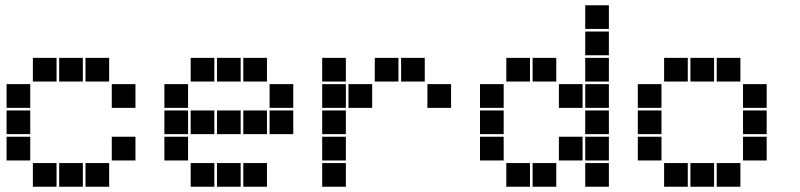

<svg xmlns="http://www.w3.org/2000/svg" viewBox="-20 -715 3040 730"><path d="M106 -495Q105 -495 105 -495Q105 -495 105 -494V-406Q105 -405 105 -405Q105 -405 106 -405H194Q195 -405 195 -405Q195 -405 195 -406V-494Q195 -495 195 -495Q195 -495 194 -495ZM206 -495Q205 -495 205 -495Q205 -495 205 -494V-406Q205 -405 205 -405Q205 -405 206 -405H294Q295 -405 295 -405Q295 -405 295 -406V-494Q295 -495 295 -495Q295 -495 294 -495ZM306 -495Q305 -495 305 -495Q305 -495 305 -494V-406Q305 -405 305 -405Q305 -405 306 -405H394Q395 -405 395 -405Q395 -405 395 -406V-494Q395 -495 395 -495Q395 -495 394 -495ZM6 -395Q5 -395 5 -395Q5 -395 5 -394V-306Q5 -305 5 -305Q5 -305 6 -305H94Q95 -305 95 -305Q95 -305 95 -306V-394Q95 -395 95 -395Q95 -395 94 -395ZM406 -395Q405 -395 405 -395Q405 -395 405 -394V-306Q405 -305 405 -305Q405 -305 406 -305H494Q495 -305 495 -305Q495 -305 495 -306V-394Q495 -395 495 -395Q495 -395 494 -395ZM6 -295Q5 -295 5 -295Q5 -295 5 -294V-206Q5 -205 5 -205Q5 -205 6 -205H94Q95 -205 95 -205Q95 -205 95 -206V-294Q95 -295 95 -295Q95 -295 94 -295ZM6 -195Q5 -195 5 -195Q5 -195 5 -194V-106Q5 -105 5 -105Q5 -105 6 -105H94Q95 -105 95 -105Q95 -105 95 -106V-194Q95 -195 95 -195Q95 -195 94 -195ZM406 -195Q405 -195 405 -195Q405 -195 405 -194V-106Q405 -105 405 -105Q405 -105 406 -105H494Q495 -105 495 -105Q495 -105 495 -106V-194Q495 -195 495 -195Q495 -195 494 -195ZM106 -95Q105 -95 105 -95Q105 -95 105 -94V-6Q105 -5 105 -5Q105 -5 106 -5H194Q195 -5 195 -5Q195 -5 195 -6V-94Q195 -95 195 -95Q195 -95 194 -95ZM206 -95Q205 -95 205 -95Q205 -95 205 -94V-6Q205 -5 205 -5Q205 -5 206 -5H294Q295 -5 295 -5Q295 -5 295 -6V-94Q295 -95 295 -95Q295 -95 294 -95ZM306 -95Q305 -95 305 -95Q305 -95 305 -94V-6Q305 -5 305 -5Q305 -5 306 -5H394Q395 -5 395 -5Q395 -5 395 -6V-94Q395 -95 395 -95Q395 -95 394 -95Z M706 -495Q705 -495 705 -495Q705 -495 705 -494V-406Q705 -405 705 -405Q705 -405 706 -405H794Q795 -405 795 -405Q795 -405 795 -406V-494Q795 -495 795 -495Q795 -495 794 -495ZM806 -495Q805 -495 805 -495Q805 -495 805 -494V-406Q805 -405 805 -405Q805 -405 806 -405H894Q895 -405 895 -405Q895 -405 895 -406V-494Q895 -495 895 -495Q895 -495 894 -495ZM906 -495Q905 -495 905 -495Q905 -495 905 -494V-406Q905 -405 905 -405Q905 -405 906 -405H994Q995 -405 995 -405Q995 -405 995 -406V-494Q995 -495 995 -495Q995 -495 994 -495ZM606 -395Q605 -395 605 -395Q605 -395 605 -394V-306Q605 -305 605 -305Q605 -305 606 -305H694Q695 -305 695 -305Q695 -305 695 -306V-394Q695 -395 695 -395Q695 -395 694 -395ZM1006 -395Q1005 -395 1005 -395Q1005 -395 1005 -394V-306Q1005 -305 1005 -305Q1005 -305 1006 -305H1094Q1095 -305 1095 -305Q1095 -305 1095 -306V-394Q1095 -395 1095 -395Q1095 -395 1094 -395ZM606 -295Q605 -295 605 -295Q605 -295 605 -294V-206Q605 -205 605 -205Q605 -205 606 -205H694Q695 -205 695 -205Q695 -205 695 -206V-294Q695 -295 695 -295Q695 -295 694 -295ZM706 -295Q705 -295 705 -295Q705 -295 705 -294V-206Q705 -205 705 -205Q705 -205 706 -205H794Q795 -205 795 -205Q795 -205 795 -206V-294Q795 -295 795 -295Q795 -295 794 -295ZM806 -295Q805 -295 805 -295Q805 -295 805 -294V-206Q805 -205 805 -205Q805 -205 806 -205H894Q895 -205 895 -205Q895 -205 895 -206V-294Q895 -295 895 -295Q895 -295 894 -295ZM906 -295Q905 -295 905 -295Q905 -295 905 -294V-206Q905 -205 905 -205Q905 -205 906 -205H994Q995 -205 995 -205Q995 -205 995 -206V-294Q995 -295 995 -295Q995 -295 994 -295ZM1006 -295Q1005 -295 1005 -295Q1005 -295 1005 -294V-206Q1005 -205 1005 -205Q1005 -205 1006 -205H1094Q1095 -205 1095 -205Q1095 -205 1095 -206V-294Q1095 -295 1095 -295Q1095 -295 1094 -295ZM606 -195Q605 -195 605 -195Q605 -195 605 -194V-106Q605 -105 605 -105Q605 -105 606 -105H694Q695 -105 695 -105Q695 -105 695 -106V-194Q695 -195 695 -195Q695 -195 694 -195ZM706 -95Q705 -95 705 -95Q705 -95 705 -94V-6Q705 -5 705 -5Q705 -5 706 -5H794Q795 -5 795 -5Q795 -5 795 -6V-94Q795 -95 795 -95Q795 -95 794 -95ZM806 -95Q805 -95 805 -95Q805 -95 805 -94V-6Q805 -5 805 -5Q805 -5 806 -5H894Q895 -5 895 -5Q895 -5 895 -6V-94Q895 -95 895 -95Q895 -95 894 -95ZM906 -95Q905 -95 905 -95Q905 -95 905 -94V-6Q905 -5 905 -5Q905 -5 906 -5H994Q995 -5 995 -5Q995 -5 995 -6V-94Q995 -95 995 -95Q995 -95 994 -95Z M1206 -495Q1205 -495 1205 -495Q1205 -495 1205 -494V-406Q1205 -405 1205 -405Q1205 -405 1206 -405H1294Q1295 -405 1295 -405Q1295 -405 1295 -406V-494Q1295 -495 1295 -495Q1295 -495 1294 -495ZM1406 -495Q1405 -495 1405 -495Q1405 -495 1405 -494V-406Q1405 -405 1405 -405Q1405 -405 1406 -405H1494Q1495 -405 1495 -405Q1495 -405 1495 -406V-494Q1495 -495 1495 -495Q1495 -495 1494 -495ZM1506 -495Q1505 -495 1505 -495Q1505 -495 1505 -494V-406Q1505 -405 1505 -405Q1505 -405 1506 -405H1594Q1595 -405 1595 -405Q1595 -405 1595 -406V-494Q1595 -495 1595 -495Q1595 -495 1594 -495ZM1206 -395Q1205 -395 1205 -395Q1205 -395 1205 -394V-306Q1205 -305 1205 -305Q1205 -305 1206 -305H1294Q1295 -305 1295 -305Q1295 -305 1295 -306V-394Q1295 -395 1295 -395Q1295 -395 1294 -395ZM1306 -395Q1305 -395 1305 -395Q1305 -395 1305 -394V-306Q1305 -305 1305 -305Q1305 -305 1306 -305H1394Q1395 -305 1395 -305Q1395 -305 1395 -306V-394Q1395 -395 1395 -395Q1395 -395 1394 -395ZM1606 -395Q1605 -395 1605 -395Q1605 -395 1605 -394V-306Q1605 -305 1605 -305Q1605 -305 1606 -305H1694Q1695 -305 1695 -305Q1695 -305 1695 -306V-394Q1695 -395 1695 -395Q1695 -395 1694 -395ZM1206 -295Q1205 -295 1205 -295Q1205 -295 1205 -294V-206Q1205 -205 1205 -205Q1205 -205 1206 -205H1294Q1295 -205 1295 -205Q1295 -205 1295 -206V-294Q1295 -295 1295 -295Q1295 -295 1294 -295ZM1206 -195Q1205 -195 1205 -195Q1205 -195 1205 -194V-106Q1205 -105 1205 -105Q1205 -105 1206 -105H1294Q1295 -105 1295 -105Q1295 -105 1295 -106V-194Q1295 -195 1295 -195Q1295 -195 1294 -195ZM1206 -95Q1205 -95 1205 -95Q1205 -95 1205 -94V-6Q1205 -5 1205 -5Q1205 -5 1206 -5H1294Q1295 -5 1295 -5Q1295 -5 1295 -6V-94Q1295 -95 1295 -95Q1295 -95 1294 -95Z M2206 -695Q2205 -695 2205 -695Q2205 -695 2205 -694V-606Q2205 -605 2205 -605Q2205 -605 2206 -605H2294Q2295 -605 2295 -605Q2295 -605 2295 -606V-694Q2295 -695 2295 -695Q2295 -695 2294 -695ZM2206 -595Q2205 -595 2205 -595Q2205 -595 2205 -594V-506Q2205 -505 2205 -505Q2205 -505 2206 -505H2294Q2295 -505 2295 -505Q2295 -505 2295 -506V-594Q2295 -595 2295 -595Q2295 -595 2294 -595ZM1906 -495Q1905 -495 1905 -495Q1905 -495 1905 -494V-406Q1905 -405 1905 -405Q1905 -405 1906 -405H1994Q1995 -405 1995 -405Q1995 -405 1995 -406V-494Q1995 -495 1995 -495Q1995 -495 1994 -495ZM2006 -495Q2005 -495 2005 -495Q2005 -495 2005 -494V-406Q2005 -405 2005 -405Q2005 -405 2006 -405H2094Q2095 -405 2095 -405Q2095 -405 2095 -406V-494Q2095 -495 2095 -495Q2095 -495 2094 -495ZM2206 -495Q2205 -495 2205 -495Q2205 -495 2205 -494V-406Q2205 -405 2205 -405Q2205 -405 2206 -405H2294Q2295 -405 2295 -405Q2295 -405 2295 -406V-494Q2295 -495 2295 -495Q2295 -495 2294 -495ZM1806 -395Q1805 -395 1805 -395Q1805 -395 1805 -394V-306Q1805 -305 1805 -305Q1805 -305 1806 -305H1894Q1895 -305 1895 -305Q1895 -305 1895 -306V-394Q1895 -395 1895 -395Q1895 -395 1894 -395ZM2106 -395Q2105 -395 2105 -395Q2105 -395 2105 -394V-306Q2105 -305 2105 -305Q2105 -305 2106 -305H2194Q2195 -305 2195 -305Q2195 -305 2195 -306V-394Q2195 -395 2195 -395Q2195 -395 2194 -395ZM2206 -395Q2205 -395 2205 -395Q2205 -395 2205 -394V-306Q2205 -305 2205 -305Q2205 -305 2206 -305H2294Q2295 -305 2295 -305Q2295 -305 2295 -306V-394Q2295 -395 2295 -395Q2295 -395 2294 -395ZM1806 -295Q1805 -295 1805 -295Q1805 -295 1805 -294V-206Q1805 -205 1805 -205Q1805 -205 1806 -205H1894Q1895 -205 1895 -205Q1895 -205 1895 -206V-294Q1895 -295 1895 -295Q1895 -295 1894 -295ZM2206 -295Q2205 -295 2205 -295Q2205 -295 2205 -294V-206Q2205 -205 2205 -205Q2205 -205 2206 -205H2294Q2295 -205 2295 -205Q2295 -205 2295 -206V-294Q2295 -295 2295 -295Q2295 -295 2294 -295ZM1806 -195Q1805 -195 1805 -195Q1805 -195 1805 -194V-106Q1805 -105 1805 -105Q1805 -105 1806 -105H1894Q1895 -105 1895 -105Q1895 -105 1895 -106V-194Q1895 -195 1895 -195Q1895 -195 1894 -195ZM2106 -195Q2105 -195 2105 -195Q2105 -195 2105 -194V-106Q2105 -105 2105 -105Q2105 -105 2106 -105H2194Q2195 -105 2195 -105Q2195 -105 2195 -106V-194Q2195 -195 2195 -195Q2195 -195 2194 -195ZM2206 -195Q2205 -195 2205 -195Q2205 -195 2205 -194V-106Q2205 -105 2205 -105Q2205 -105 2206 -105H2294Q2295 -105 2295 -105Q2295 -105 2295 -106V-194Q2295 -195 2295 -195Q2295 -195 2294 -195ZM1906 -95Q1905 -95 1905 -95Q1905 -95 1905 -94V-6Q1905 -5 1905 -5Q1905 -5 1906 -5H1994Q1995 -5 1995 -5Q1995 -5 1995 -6V-94Q1995 -95 1995 -95Q1995 -95 1994 -95ZM2006 -95Q2005 -95 2005 -95Q2005 -95 2005 -94V-6Q2005 -5 2005 -5Q2005 -5 2006 -5H2094Q2095 -5 2095 -5Q2095 -5 2095 -6V-94Q2095 -95 2095 -95Q2095 -95 2094 -95ZM2206 -95Q2205 -95 2205 -95Q2205 -95 2205 -94V-6Q2205 -5 2205 -5Q2205 -5 2206 -5H2294Q2295 -5 2295 -5Q2295 -5 2295 -6V-94Q2295 -95 2295 -95Q2295 -95 2294 -95Z M2506 -495Q2505 -495 2505 -495Q2505 -495 2505 -494V-406Q2505 -405 2505 -405Q2505 -405 2506 -405H2594Q2595 -405 2595 -405Q2595 -405 2595 -406V-494Q2595 -495 2595 -495Q2595 -495 2594 -495ZM2606 -495Q2605 -495 2605 -495Q2605 -495 2605 -494V-406Q2605 -405 2605 -405Q2605 -405 2606 -405H2694Q2695 -405 2695 -405Q2695 -405 2695 -406V-494Q2695 -495 2695 -495Q2695 -495 2694 -495ZM2706 -495Q2705 -495 2705 -495Q2705 -495 2705 -494V-406Q2705 -405 2705 -405Q2705 -405 2706 -405H2794Q2795 -405 2795 -405Q2795 -405 2795 -406V-494Q2795 -495 2795 -495Q2795 -495 2794 -495ZM2406 -395Q2405 -395 2405 -395Q2405 -395 2405 -394V-306Q2405 -305 2405 -305Q2405 -305 2406 -305H2494Q2495 -305 2495 -305Q2495 -305 2495 -306V-394Q2495 -395 2495 -395Q2495 -395 2494 -395ZM2806 -395Q2805 -395 2805 -395Q2805 -395 2805 -394V-306Q2805 -305 2805 -305Q2805 -305 2806 -305H2894Q2895 -305 2895 -305Q2895 -305 2895 -306V-394Q2895 -395 2895 -395Q2895 -395 2894 -395ZM2406 -295Q2405 -295 2405 -295Q2405 -295 2405 -294V-206Q2405 -205 2405 -205Q2405 -205 2406 -205H2494Q2495 -205 2495 -205Q2495 -205 2495 -206V-294Q2495 -295 2495 -295Q2495 -295 2494 -295ZM2806 -295Q2805 -295 2805 -295Q2805 -295 2805 -294V-206Q2805 -205 2805 -205Q2805 -205 2806 -205H2894Q2895 -205 2895 -205Q2895 -205 2895 -206V-294Q2895 -295 2895 -295Q2895 -295 2894 -295ZM2406 -195Q2405 -195 2405 -195Q2405 -195 2405 -194V-106Q2405 -105 2405 -105Q2405 -105 2406 -105H2494Q2495 -105 2495 -105Q2495 -105 2495 -106V-194Q2495 -195 2495 -195Q2495 -195 2494 -195ZM2806 -195Q2805 -195 2805 -195Q2805 -195 2805 -194V-106Q2805 -105 2805 -105Q2805 -105 2806 -105H2894Q2895 -105 2895 -105Q2895 -105 2895 -106V-194Q2895 -195 2895 -195Q2895 -195 2894 -195ZM2506 -95Q2505 -95 2505 -95Q2505 -95 2505 -94V-6Q2505 -5 2505 -5Q2505 -5 2506 -5H2594Q2595 -5 2595 -5Q2595 -5 2595 -6V-94Q2595 -95 2595 -95Q2595 -95 2594 -95ZM2606 -95Q2605 -95 2605 -95Q2605 -95 2605 -94V-6Q2605 -5 2605 -5Q2605 -5 2606 -5H2694Q2695 -5 2695 -5Q2695 -5 2695 -6V-94Q2695 -95 2695 -95Q2695 -95 2694 -95ZM2706 -95Q2705 -95 2705 -95Q2705 -95 2705 -94V-6Q2705 -5 2705 -5Q2705 -5 2706 -5H2794Q2795 -5 2795 -5Q2795 -5 2795 -6V-94Q2795 -95 2795 -95Q2795 -95 2794 -95Z"/></svg>

Font: Doto Black
Style: Regular
Weight: 900
Monospace: yes
Version: Version 1.000